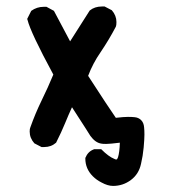

<svg xmlns="http://www.w3.org/2000/svg" viewBox="-20 -453 540 603"><path d="M343.8 -83Q369.1 -85.9 381.8 -85.9Q394.5 -85.9 402.3 -85Q415 -84 423.3 -75.7Q431.6 -67.4 432.6 -52.7Q433.6 -43.9 433.6 -30.3Q433.6 -16.6 431.2 10.3Q428.7 37.1 422.9 61.5Q416 93.8 391.1 112.3Q366.2 130.9 335 130.9Q318.4 130.9 298.8 120.1Q283.2 112.3 271.5 100.6Q248 77.1 248 44.9V43Q255.9 23.4 273.4 16.6L275.4 15.6H297.9Q321.3 39.1 338.9 45.9Q342.8 47.9 344.7 47.9Q346.7 47.9 347.7 46.9L350.6 41Q355.5 25.4 356.4 -4.9Q325.2 -1 313.5 -1Q301.8 -1 297.9 -2Q279.3 -4.9 263.7 -26.4Q263.7 -27.3 206.1 -116.2Q195.3 -92.8 184.1 -65.4Q172.9 -38.1 156.2 -4.9Q140.6 8.8 119.1 8.8Q116.2 8.8 110.4 8.8L87.9 -2.9Q73.2 -19.5 73.2 -40Q73.2 -48.8 75.2 -52.7Q90.8 -96.7 110.8 -137.7Q130.9 -178.7 147.5 -218.8Q76.2 -350.6 66.4 -390.6L65.4 -393.6L78.1 -418.9Q95.7 -431.6 117.2 -431.6Q120.1 -431.6 126 -431.6L149.4 -418.9L200.2 -323.2L261.7 -419.9Q277.3 -432.6 299.8 -432.6Q302.7 -432.6 308.6 -432.6L331.1 -420.9Q345.7 -404.3 345.7 -383.8Q345.7 -373 343.8 -369.1Q322.3 -328.1 295.9 -289.1Q271.5 -253.9 256.8 -214.8Q321.3 -115.2 343.8 -83Z"/></svg>

Font: JasonHandwriting2
Style: SemiBold
Weight: 600
Version: Version 1.04.7